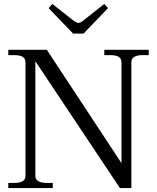

<svg xmlns="http://www.w3.org/2000/svg" viewBox="-20 -952 795 972"><path d="M226 -911 245 -932 353 -847Q369 -836 377 -836Q387 -836 400 -847L508 -932L527 -911L403 -782H350ZM22 -26H51Q80 -26 94.5 -34.5Q109 -43 109 -62V-637Q109 -656 94.5 -664.5Q80 -673 51 -673H22V-700H217L595 -126V-637Q595 -656 580.5 -664.5Q566 -673 537 -673H508V-700H733V-673H703Q645 -673 645 -637V0H587L159 -642V-62Q159 -26 217 -26H247V0H22Z"/></svg>

Font: TavirajRegular
Style: Regular
Weight: 400
Designer: Katatrad Team
Foundry: CadsonDemak
Version: Version 1.001